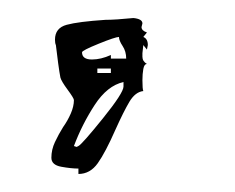

<svg xmlns="http://www.w3.org/2000/svg" viewBox="-20 -98 261 213"><path d="M37 77Q37 68 41 59.5Q45 51 50 43Q55 36 58.5 28Q62 20 62 13Q62 11 55 1.5Q48 -8 47 -12Q46 -17 44.5 -28Q43 -39 42 -48Q41 -50 41 -54Q41 -67 54 -70.5Q67 -74 97 -76Q108 -76 128 -78Q138 -77 138 -72L137 -68Q137 -64 143 -62L139 -57Q144 -55 144 -48L143 -43L139 -48L138 -39V-35Q138 -30 143 -27Q140 -27 139 -21.5Q138 -16 138 -9Q138 1 139 3Q130 4 123.5 15Q117 26 108 46Q97 71 88.5 83Q80 95 67 95V89Q59 89 48 87Q37 85 37 77ZM82 -32Q92 -32 103 -37V-33H120Q120 -41 116 -47Q112 -53 112 -57Q108 -57 89.5 -49.5Q71 -42 71 -40Q71 -32 82 -32ZM88 -17H103V-22H88ZM62 64 65 65 67 64Q71 62 94 33.5Q117 5 117 -2V-7Q99 -3 85 18.5Q71 40 62 64Z"/></svg>

Font: Cabin Sketch
Style: Regular
Weight: 400
Version: Version 1.100